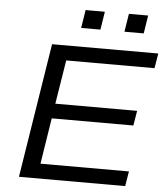

<svg xmlns="http://www.w3.org/2000/svg" viewBox="-59 -951 866 1003"><g transform="rotate(5 373.5 -449.0)"><path d="M78 0 190 -705H747L734 -627H271L234 -397H663L650 -319H222L184 -78H648L635 0ZM561 -803 576 -898H677L662 -803ZM334 -803 349 -898H450L435 -803Z"/></g></svg>

Font: Nunito Sans 10pt Expanded
Style: Italic
Weight: 400
Width: 7
Italic angle: -9°
Designer: Vernon Adams
Foundry: Vernon Adams
Version: Version 3.101;gftools[0.9.27]